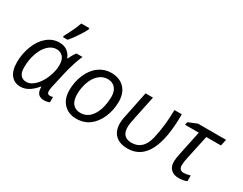

<svg xmlns="http://www.w3.org/2000/svg" viewBox="-87 -1318 2329 1840"><g transform="rotate(30 1077.5 -398.5)"><path d="M131.8 -168.9Q131.8 -58.1 221.7 -58.1Q265.6 -58.1 312 -103Q358.4 -148.4 386.7 -220.7Q415 -293 415 -354.5Q415 -416 387.7 -446.3Q360.4 -476.1 313.5 -476.1Q266.6 -476.1 223.6 -435.5Q181.6 -395.5 156.7 -324.2Q131.8 -252.9 131.8 -168.9ZM308.1 -544.9Q407.7 -544.9 445.8 -452.1H452.1Q478.5 -510.7 501 -535.2H566.9Q548.8 -498 527.3 -429.7Q505.9 -361.3 493.2 -304.2L458 -147Q450.2 -113.8 450.2 -91.8Q450.2 -56.2 481.9 -56.2Q495.6 -56.2 514.2 -62V-2.9Q504.9 2 485.8 5.9Q466.8 9.8 455.1 9.8Q368.2 9.8 368.2 -84.5V-90.8H363.8Q281.7 9.8 192.9 9.8Q126 9.8 86.9 -38.1Q47.9 -85.9 47.9 -179.7Q47.9 -273.4 82 -360.4Q116.2 -447.3 175.8 -496.1Q235.4 -544.9 308.1 -544.9ZM485.8 -807.1V-793Q473.6 -763.7 434.6 -705.1Q395.5 -646.5 360.8 -606H310.1V-620.1Q367.2 -724.6 397 -807.1Z M998 -347.2Q997.6 -403.3 967.3 -438.5Q937 -473.6 884.3 -473.1Q831.5 -473.1 789.6 -437Q747.6 -401.4 724.1 -336.9Q700.7 -272.5 700.7 -201.2Q700.7 -129.9 731.9 -94.7Q763.2 -59.6 816.9 -60.1Q871.6 -60.1 912.1 -95.7Q952.6 -131.8 975.1 -197.3Q997.6 -262.7 998 -347.2ZM882.8 -542Q975.6 -542 1029.3 -487.3Q1083 -432.6 1083 -337.9Q1083 -244.1 1047.9 -162.6Q1012.7 -81.1 952.6 -36.6Q893.1 7.8 808.1 7.8Q723.1 7.8 669.9 -47.4Q616.7 -102.5 616.7 -196.8Q616.7 -291 652.3 -373Q688 -455.1 748.5 -498Q809.1 -542 882.8 -542Z M1377.9 9.8Q1289.6 9.8 1242.2 -35.9Q1194.8 -81.5 1194.8 -165Q1194.8 -188.5 1200 -220Q1205.1 -251.5 1264.6 -535.2H1346.7L1293 -278.8Q1276.9 -206.5 1276.9 -168.9Q1276.9 -110.4 1305.4 -83.7Q1334 -57.1 1382.8 -57.1Q1513.2 -57.1 1548.6 -215.3Q1584 -373.5 1584 -535.2H1666Q1666 9.8 1377.9 9.8Z M1909.2 -113.8Q1909.2 -57.1 1962.9 -57.1Q1988.8 -57.1 2033.2 -69.8V-6.8Q1994.1 9.8 1942.4 9.8Q1891.1 9.8 1858.6 -19.3Q1826.2 -48.3 1826.2 -106Q1826.2 -137.7 1839.8 -201.2L1895 -463.9H1743.2L1749 -496.1L1845.2 -535.2H2155.3L2140.1 -463.9H1978L1920.9 -198.2Q1909.2 -144 1909.2 -113.8Z"/></g></svg>

Font: OpenSans-Italic
Style: Italic
Weight: 400
Italic angle: -12°
Foundry: Ascender Corporation
Version: Version 1.10